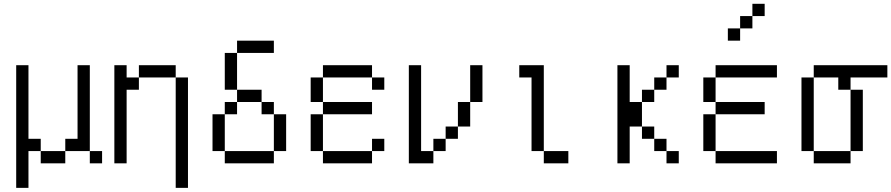

<svg xmlns="http://www.w3.org/2000/svg" viewBox="-20 -832 4540 978"><path d="M500 0V-62.5H437.5V0ZM62.5 -500Q62.5 -500 62.5 125H125V-62.5H187.5V0H312.5V-62.5H187.5V-125H125Q125 -125 125 -500ZM312.5 -62.5H437.5V-500H375Q375 -500 375 -125H312.5Z M875 -437.5V125H937.5V-437.5ZM562.5 -500Q562.5 -500 562.5 0H625Q625 0 625 -375H687.5V-437.5H625V-500ZM687.5 -437.5H875V-500H687.5Z M1375 -562.5V-625H1187.5V-562.5H1125V-375H1187.5V-312.5H1125V-250H1062.5V-62.5H1125V0H1375V-62.5H1125V-250H1187.5V-312.5H1312.5V-250H1375V-62.5H1437.5V-250H1375V-312.5H1312.5V-375H1187.5V-562.5Z M1937.5 -62.5V-125H1875V-62.5H1625V0H1875V-62.5ZM1875 -250V-312.5H1625V-250H1562.5V-62.5H1625V-250ZM1937.5 -375V-437.5H1875V-375ZM1625 -312.5Q1625 -312.5 1625 -437.5H1562.5Q1562.5 -437.5 1562.5 -312.5ZM1625 -437.5H1875V-500H1625Z M2062.5 -500Q2062.5 -500 2062.5 0H2187.5V-62.5H2125V-500ZM2187.5 -62.5H2250V-125H2187.5ZM2250 -125H2312.5V-187.5H2250ZM2312.5 -187.5H2375Q2375 -187.5 2375 -312.5H2312.5Q2312.5 -312.5 2312.5 -187.5ZM2375 -312.5H2437.5V-500H2375Z M2875 0V-62.5H2750V0ZM2750 -62.5V-500H2625V-437.5H2687.5Q2687.5 -437.5 2687.5 -62.5Z M3437.5 0V-62.5H3375V0ZM3437.5 -437.5V-500H3375V-437.5H3312.5V-375H3250V-312.5H3187.5V-500H3125Q3125 -500 3125 0H3187.5V-187.5H3250V-125H3312.5V-62.5H3375V-125H3312.5V-187.5H3250Q3250 -187.5 3250 -312.5H3312.5V-375H3375V-437.5Z M3937.5 0V-62.5H3625V0ZM3875 -250V-312.5H3625V-250H3562.5V-62.5H3625V-250ZM3937.5 -437.5V-500H3625V-437.5H3562.5Q3562.5 -437.5 3562.5 -312.5H3625Q3625 -312.5 3625 -437.5ZM3875 -750V-812.5H3812.5V-750H3750V-687.5H3687.5V-625H3750V-687.5H3812.5V-750Z M4500 -437.5V-500H4125V-437.5H4062.5Q4062.5 -437.5 4062.5 -62.5H4125V0H4312.5V-62.5H4125Q4125 -62.5 4125 -437.5H4250V-375H4312.5V-62.5H4375V-375H4312.5V-437.5Z"/></svg>

Font: BFUnifontExMono
Style: Regular
Weight: 500
Version: Version 15.0.06